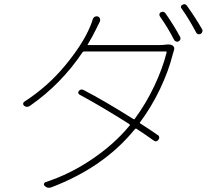

<svg xmlns="http://www.w3.org/2000/svg" viewBox="-20 -842 1040 904"><path d="M393.6 -633.8Q390.6 -629.9 395.5 -629.9H732.4Q750 -629.9 759.8 -631.8Q766.6 -632.8 772.5 -632.8Q783.2 -632.8 791 -628.9Q804.7 -620.1 798.8 -604.5Q795.9 -594.7 793 -585Q773.4 -506.8 733.4 -422.9Q693.4 -338.9 639.6 -266.6Q636.7 -262.7 640.6 -260.7Q692.4 -227.5 722.7 -206.1Q728.5 -203.1 729.5 -196.3Q730.5 -189.5 725.6 -183.6Q715.8 -170.9 703.1 -180.7Q670.9 -204.1 623 -235.4Q619.1 -238.3 616.2 -234.4L612.3 -230.5Q467.8 -53.7 221.7 40Q215.8 42 210 42Q199.2 42 190.4 33.2Q185.5 29.3 187 23.4Q188.5 17.6 194.3 15.6Q308.6 -21.5 413.1 -92.3Q517.6 -163.1 587.9 -248L590.8 -251Q592.8 -254.9 588.9 -257.8Q460.9 -338.9 354.5 -396.5Q349.6 -398.4 348.6 -404.3Q347.7 -410.2 351.6 -414.1Q361.3 -424.8 374 -418Q468.8 -369.1 608.4 -281.2Q612.3 -279.3 614.3 -282.2Q667 -353.5 706.5 -437Q746.1 -520.5 764.6 -595.7Q765.6 -599.6 761.7 -599.6H376Q372.1 -599.6 369.1 -596.7Q268.6 -446.3 121.1 -343.8Q107.4 -334 93.8 -343.8Q88.9 -347.7 88.9 -352.5Q88.9 -359.4 94.7 -363.3Q205.1 -434.6 287.6 -534.7Q370.1 -634.8 404.3 -716.8Q411.1 -732.4 417 -752Q419.9 -759.8 426.8 -763.2Q433.6 -766.6 440.9 -764.2Q448.2 -761.7 450.7 -754.4Q453.1 -747.1 450.2 -740.2Q447.3 -735.4 440.9 -722.2Q434.6 -709 431.6 -703.1Q416 -670.9 393.6 -633.8ZM732.4 -765.6Q730.5 -769.5 730.5 -772.5Q730.5 -781.2 737.3 -784.2Q751 -791 759.8 -778.3Q799.8 -720.7 828.1 -668Q831.1 -662.1 829.1 -656.2Q827.1 -650.4 821.3 -647.5Q817.4 -645.5 814.5 -645.5Q811.5 -645.5 809.6 -646.5Q802.7 -648.4 799.8 -654.3Q771.5 -710 732.4 -765.6ZM835 -801.8Q832 -804.7 832 -808.6Q832 -816.4 838.9 -819.3Q843.8 -822.3 847.7 -822.3Q855.5 -822.3 860.4 -814.5Q902.3 -755.9 931.6 -704.1Q933.6 -700.2 933.6 -696.3Q933.6 -694.3 932.6 -692.4Q930.7 -685.5 924.8 -682.6Q919.9 -680.7 916 -680.7Q908.2 -680.7 903.3 -689.5Q869.1 -753.9 835 -801.8Z"/></svg>

Font: Gen Jyuu Gothic ExtraLight
Style: Regular
Weight: 100
Designer: [Source Han Sans]
Ryoko NISHIZUKA  (kana & ideographs); Paul D. Hunt (Latin, Greek & Cyrillic); Wenlong ZHANG  (bopomofo
Version: Version 1.002.20150607